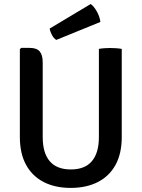

<svg xmlns="http://www.w3.org/2000/svg" viewBox="-20 -928 710 962"><path d="M590 -241.5Q590 -158.5 558.8 -101.8Q527.5 -45 470 -15.8Q412.5 13.5 334 13.5Q256.5 13.5 199.2 -15.8Q142 -45 110.8 -101.8Q79.5 -158.5 79.5 -241.5V-681.5L86 -688H129Q164 -688 179 -670.2Q194 -652.5 194 -614.5V-241.5Q194 -161.5 229.2 -120.2Q264.5 -79 335 -79Q405 -79 440.2 -120.2Q475.5 -161.5 475.5 -241.5V-683Q489 -685.5 503.8 -686.5Q518.5 -687.5 531 -687.5Q544 -687.5 560.2 -686.5Q576.5 -685.5 590 -683ZM434.5 -908Q450.5 -896.5 465.2 -870.5Q480 -844.5 483 -818L262 -728Q249 -736 240 -753Q231 -770 229 -785Z"/></svg>

Font: Signika Negative Light Medium
Style: Regular
Weight: 500
Version: Version 2.001